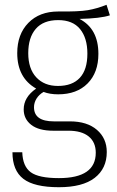

<svg xmlns="http://www.w3.org/2000/svg" viewBox="-20 -580 489 802"><path d="M439 -516Q400 -503 312 -501Q391 -460 391 -355Q391 -277 346 -231.5Q301 -186 223 -186Q188 -186 162 -196Q143 -185 132.5 -168Q122 -151 122 -132Q122 -73 205 -73H272Q344 -73 385 -37.5Q426 -2 426 55Q426 124 375.5 163Q325 202 226 202Q123 202 77.5 167Q32 132 32 56H73Q75 115 108.5 139.5Q142 164 226 164Q380 164 380 58Q380 14 350.5 -10Q321 -34 266 -34H202Q142 -34 110.5 -58.5Q79 -83 79 -123Q79 -174 131 -210Q52 -255 52 -358Q52 -437 98.5 -484.5Q145 -532 223 -532Q309 -531 347 -537.5Q385 -544 425 -560ZM98 -358Q98 -293 131.5 -257Q165 -221 222 -221Q282 -221 313.5 -255Q345 -289 345 -356Q345 -421 314.5 -458.5Q284 -496 223 -496Q161 -496 129.5 -459.5Q98 -423 98 -358Z"/></svg>

Font: Fira Sans Condensed ExtraLight
Style: Regular
Weight: 275
Width: 3
Designer: Carrois Corporate & Edenspiekermann AG
Foundry: Carrois Corporate GbR & Edenspiekermann AG
Version: Version 4.203